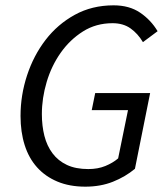

<svg xmlns="http://www.w3.org/2000/svg" viewBox="-20 -688 628 720"><path d="M300 12Q241 12 195.5 -7Q150 -26 119 -60.5Q88 -95 72.5 -144Q57 -193 57 -253Q57 -331 81.5 -405.5Q106 -480 151 -538.5Q196 -597 260.5 -632.5Q325 -668 406 -668Q465 -668 505.5 -640.5Q546 -613 571 -571L516 -530Q497 -562 469.5 -581.5Q442 -601 402 -601Q340 -601 291 -570Q242 -539 207.5 -490Q173 -441 155 -380.5Q137 -320 137 -260Q137 -216 146.5 -178.5Q156 -141 177 -113Q198 -85 231 -69.5Q264 -54 311 -54Q347 -54 375 -65.5Q403 -77 423 -94L460 -275H324L337 -339H543L486 -55Q450 -25 403.5 -6.5Q357 12 300 12Z"/></svg>

Font: Matigon Symbol
Style: Regular
Weight: 400
Designer: Paul D. Hunt
Foundry: Adobe Systems Incorporated
Version: Version 2.021;PS 2.000;hotconv 1.0.86;makeotf.lib2.5.63406